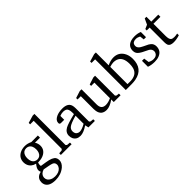

<svg xmlns="http://www.w3.org/2000/svg" viewBox="96 -1740 2961 2961"><g transform="rotate(-45 1577.0 -259.0)"><path d="M40 89Q40 11 106 -22Q126 -31 148 -35Q138 -58 138 -80Q139 -119 186 -175Q102 -194 73 -266Q62 -294 62 -326Q62 -417 140 -463Q189 -491 256 -491Q314 -490 369 -463H512V-416H402Q430 -373 430 -323Q430 -241 357 -197Q307 -168 239 -167H222Q211 -144 211 -122Q211 -118 213 -98L309 -83Q435 -64 465 -15Q479 8 479 40Q479 99 424 148Q421 151 419 152Q337 218 221 218Q90 218 52 143Q40 118 40 89ZM120 68Q120 126 178 155Q212 172 256 172Q342 172 384 121Q404 95 405 66Q405 21 367 5Q347 -3 303 -12L206 -30Q135 -8 122 48Q120 58 120 68ZM148 -329Q148 -247 201 -217Q222 -206 246 -206Q308 -206 333 -266Q344 -294 344 -329Q344 -413 290 -442Q270 -452 246 -452Q182 -452 158 -390Q148 -362 148 -329Z M550 -669V-700L672 -736H710V-57L728 -41L785 -36V0H551V-36L610 -41L627 -57V-669Z M847 -121Q847 -193 917 -232Q973 -263 1139 -303V-335Q1139 -416 1101 -436Q1080 -446 1047 -447Q1010 -447 971 -431V-347H902Q876 -347 872 -366Q871 -372 871 -378Q871 -433 941 -466Q996 -491 1073 -491Q1187 -491 1213 -415Q1222 -387 1222 -347V-57L1240 -41L1293 -36V0H1152L1139 -58Q1043 7 975 7Q894 7 861 -57Q847 -86 847 -121ZM935 -129Q935 -69 984 -52Q999 -47 1015 -47Q1062 -48 1139 -92V-268Q1002 -230 965 -197Q935 -170 935 -129Z M1338 -423V-454L1454 -491H1492V-160Q1492 -62 1573 -55Q1581 -54 1589 -54Q1644 -55 1705 -84V-423H1634V-454L1750 -491H1788V-57L1806 -41L1853 -36V0H1705V-56Q1613 10 1543 10Q1432 10 1413 -98Q1409 -119 1409 -143V-423Z M1889 -669V-700L2012 -736H2050V-456Q2123 -491 2187 -491Q2293 -491 2348 -404Q2385 -345 2385 -263Q2385 -46 2184 -8Q2143 0 2095 0H1967V-669ZM2050 -46Q2081 -45 2105 -45Q2253 -45 2285 -159Q2295 -196 2295 -244Q2295 -393 2197 -428Q2170 -437 2138 -438Q2102 -438 2050 -422Z M2462 -12V-142H2510L2522 -57Q2565 -33 2607 -33Q2673 -33 2694 -81Q2701 -97 2701 -114Q2701 -158 2657 -185Q2639 -196 2599 -214Q2508 -255 2484 -295Q2470 -320 2470 -351Q2470 -451 2569 -481Q2604 -491 2647 -491Q2714 -491 2764 -469V-356H2715L2707 -427Q2668 -448 2633 -448Q2563 -448 2552 -394Q2550 -385 2550 -376Q2550 -334 2598 -305Q2613 -296 2635 -285Q2708 -250 2713 -247Q2729 -237 2741 -227Q2779 -196 2779 -141Q2779 -43 2688 -7Q2646 9 2592 9Q2518 9 2462 -12Z M2845 -421V-452L2911 -481L2954 -574H2991V-468H3143V-421H2991V-157Q2991 -82 3018 -62Q3037 -48 3074 -48Q3107 -48 3143 -56V-19Q3074 3 3012 3Q2935 3 2917 -40Q2908 -62 2908 -98V-421Z"/></g></svg>

Font: Khartiya
Style: Regular
Weight: 500
Version: Version 1.0.1